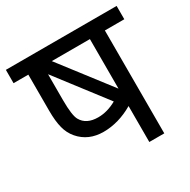

<svg xmlns="http://www.w3.org/2000/svg" viewBox="-143 -756 879 890"><g transform="rotate(-30 296.5 -311.0)"><path d="M159.2 -368.7Q159.2 -286.1 173.8 -260.7Q198.2 -217.3 261.7 -217.3Q310.5 -217.3 359.9 -245.1L159.2 -506.8ZM408.7 -550.8H204.6L408.7 -285.6ZM408.7 -192.4Q330.1 -146.5 249.5 -146.5Q168.9 -146.5 121.1 -202.1Q97.7 -229.5 88.9 -264.6Q79.1 -300.8 79.1 -358.4V-550.8H0V-622.1H592.8V-550.8H488.8V0H408.7Z"/></g></svg>

Font: NotoSans
Style: Regular
Weight: 400
Designer: Monotype Design team
Foundry: Monotype Imaging Inc.
Version: Version 1.04